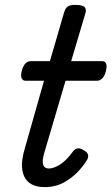

<svg xmlns="http://www.w3.org/2000/svg" viewBox="-20 -750 456 785"><path d="M162 15Q123 15 99.5 -3Q76 -21 71 -57Q66 -93 82 -145L160 -420H84Q73 -420 68.5 -430Q64 -440 69 -460Q74 -480 83.5 -490Q93 -500 105 -500H184L242 -699Q248 -718 257.5 -724Q267 -730 287 -730Q317 -730 326 -721Q335 -712 328 -692L271 -500H398Q409 -500 413.5 -490.5Q418 -481 413 -460Q409 -441 399 -430.5Q389 -420 378 -420H248L161 -125Q151 -91 156.5 -76Q162 -61 180 -61Q200 -61 226.5 -78Q253 -95 280 -133Q289 -142 298 -143.5Q307 -145 322 -136Q337 -128 339.5 -118Q342 -108 338 -100Q326 -78 301.5 -51Q277 -24 242 -4.5Q207 15 162 15Z"/></svg>

Font: Playwrite AU QLD
Style: Regular
Weight: 400
Designer: Veronika Burian, José Scaglione
Foundry: TypeTogether
Version: Version 1.002